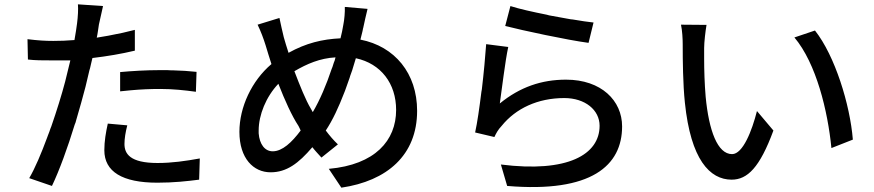

<svg xmlns="http://www.w3.org/2000/svg" viewBox="-20 -819 4040 887"><path d="M375 -418C381 -442 387 -468 393 -494L396 -504C400 -520 403 -536 407 -551C475 -559 540 -570 603 -585V-681C565 -671 528 -663 490 -656L480 -654C463 -651 445 -648 427 -645C432 -667 434 -689 437 -706C441 -726 450 -766 456 -791L340 -799C342 -777 340 -742 336 -711C334 -692 329 -664 324 -634C289 -631 257 -630 226 -630C188 -630 156 -632 107 -638L109 -544C143 -540 176 -540 219 -540H229C248 -540 268 -540 290 -540H305C297 -507 289 -473 281 -442C265 -381 242 -307 217 -235L213 -225C210 -215 206 -205 202 -195L198 -184C171 -111 142 -42 115 4L220 40C254 -31 293 -138 325 -243L329 -253L332 -264C348 -318 363 -372 375 -418ZM888 -487C852 -491 817 -493 781 -494H772C760 -495 749 -495 737 -495H727C724 -495 721 -495 718 -495C654 -495 589 -491 535 -486V-397C549 -398 562 -400 575 -401L585 -402C629 -406 672 -408 720 -408C780 -408 834 -402 885 -395L888 -487ZM900 11 903 -87C837 -75 774 -66 708 -66C580 -66 555 -109 555 -154C555 -179 560 -209 568 -240L478 -248C469 -207 462 -167 462 -125C462 -26 545 25 707 25C783 25 845 18 900 11Z M1907 -307C1907 -480 1804 -605 1645 -636C1648 -648 1651 -660 1654 -672L1656 -681C1656 -684 1657 -687 1658 -690C1663 -712 1671 -752 1678 -778L1573 -787C1574 -764 1571 -728 1566 -704C1563 -684 1558 -662 1553 -642C1469 -638 1394 -620 1313 -575C1305 -600 1297 -625 1291 -647C1284 -676 1277 -707 1271 -736L1170 -705C1185 -674 1197 -642 1207 -610C1216 -582 1224 -552 1234 -523C1143 -446 1086 -324 1086 -210C1086 -87 1151 -23 1230 -23C1304 -23 1359 -64 1423 -139C1436 -122 1450 -108 1465 -91L1541 -152C1521 -171 1503 -192 1485 -216C1517 -264 1545 -325 1570 -390L1574 -400C1581 -420 1588 -439 1595 -459L1598 -469C1601 -478 1604 -486 1607 -494L1610 -504C1615 -520 1619 -535 1624 -550C1740 -525 1810 -433 1810 -311C1810 -170 1713 -58 1499 -39L1557 48C1768 17 1907 -102 1907 -307ZM1416 -317C1392 -357 1366 -422 1340 -490C1398 -524 1458 -550 1530 -554C1529 -549 1527 -544 1526 -539L1522 -529C1520 -523 1518 -516 1516 -510L1512 -500C1488 -428 1458 -357 1425 -301C1422 -307 1419 -312 1416 -317ZM1175 -216C1175 -288 1209 -372 1266 -432C1296 -355 1328 -284 1359 -237C1363 -231 1366 -221 1369 -216C1328 -161 1284 -120 1240 -120C1203 -120 1179 -153 1175 -203V-214V-216Z M2722 -715C2697 -718 2664 -722 2626 -729L2616 -730C2584 -736 2550 -742 2517 -748L2506 -751C2441 -764 2378 -778 2338 -791L2314 -699C2391 -679 2601 -634 2699 -621L2722 -715ZM2854 -235C2854 -354 2758 -451 2595 -451C2482 -451 2382 -417 2289 -341C2298 -402 2314 -539 2328 -602L2226 -615C2222 -559 2215 -482 2206 -406L2204 -395C2195 -322 2185 -252 2175 -207L2264 -186C2272 -203 2280 -219 2298 -238C2363 -318 2464 -366 2587 -366C2683 -366 2750 -311 2750 -238C2750 -105 2603 -20 2294 -59L2323 40C2714 73 2854 -55 2854 -235Z M3553 -216 3477 -306C3454 -215 3412 -107 3362 -107C3295 -107 3255 -215 3240 -372C3235 -431 3233 -494 3233 -549V-562C3233 -574 3233 -586 3233 -597C3233 -624 3239 -675 3244 -704L3126 -705C3132 -678 3134 -638 3134 -613V-606C3134 -544 3135 -430 3144 -345C3171 -82 3259 11 3360 11C3433 11 3490 -45 3553 -216ZM3920 -174C3907 -336 3837 -562 3745 -678L3650 -646C3751 -526 3804 -307 3821 -135L3920 -174Z"/></svg>

Font: Glow Sans SC Normal Medium
Style: Regular
Weight: 600
Designer: Ryoko NISHIZUKA (kana, bopomofo & ideographs); Paul D. Hunt (Latin, Greek & Cyrillic); Sandoll Communications, Soo-young
Version: Version 0.93